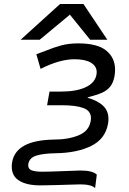

<svg xmlns="http://www.w3.org/2000/svg" viewBox="-20 -773 640 956"><path d="M379.5 145Q223.5 150 179.5 150Q114.5 150 76.5 127.2Q38.5 104.5 38.5 56.5Q38.5 44.5 40.5 34Q59.5 -74.5 247 -78Q320 -78 371.5 -99.2Q423 -120.5 431.5 -170Q433 -177.5 433 -184Q433 -221.5 395 -235.2Q357 -249 288.5 -249H214.5L226.5 -317H283Q361 -317 407.2 -339Q453.5 -361 460.5 -402Q461.5 -410 461.5 -413.5Q461.5 -443.5 433 -460.8Q404.5 -478 350.5 -478Q277 -478 182 -430L161 -503Q170 -506 204 -519Q249.5 -537.5 286 -547.2Q322.5 -557 369.5 -557Q465.5 -557 509.2 -521Q553 -485 553 -426Q553 -409.5 550 -393Q544 -360.5 528 -341Q512 -321.5 487 -310.8Q462 -300 420.5 -289.5L415 -286.5Q466.5 -272 493.2 -246.5Q520 -221 520 -181Q520 -168.5 518 -157Q504.5 -81 433.8 -46.2Q363 -11.5 257.5 -10Q195 -9 160.8 1.8Q126.5 12.5 121 43Q120.5 45.5 120.5 50.5Q120.5 69 138.5 75.5Q156.5 82 191.5 82Q223.5 82 295.5 79Q360.5 76 380.5 76Q441.5 76 462 96.5L453.5 163.5Q434.5 145 379.5 145ZM279 -753H395.5L514.5 -575H429L328 -700L177.5 -575H82.5Z"/></svg>

Font: JuliaMono Light
Style: Italic
Weight: 300
Italic angle: -9°
Monospace: yes
Designer: cormullion
Foundry: corm
Version: Version 0.054; ttfautohint (v1.8.4)